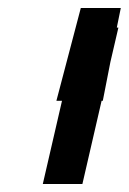

<svg xmlns="http://www.w3.org/2000/svg" viewBox="-20 -456 322 480"><path d="M186 4 234 -204H237L256 -301L276 -387H272L282 -436H182L121 -204H135L87 4Z"/></svg>

Font: Perun Medium Italic
Style: Regular
Weight: 500
Italic angle: -12°
Foundry: Copyright (c) Stefan Peev, Context Ltd, 2016
Version: Version 1.026